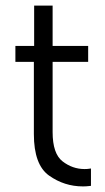

<svg xmlns="http://www.w3.org/2000/svg" viewBox="-20 -662 374 686"><path d="M35 -441V-498H102V-642H168V-498H295V-441H168V-190Q168 -113 203.5 -85.5Q239 -58 282 -58Q292 -58 297.5 -59Q303 -60 305 -60V2Q303 2 295.5 3Q288 4 276 4Q210 4 155.5 -34.5Q101 -73 101 -183V-441Z"/></svg>

Font: Museo Sans Light
Style: Regular
Weight: 300
Designer: Jos Buivenga
Foundry: Jos Buivenga & Rosetta Type Foundry (extension, remastering)
Version: Version 3.600;PS 1.000;hotconv 1.0.88;makeotf.lib2.5.647800;